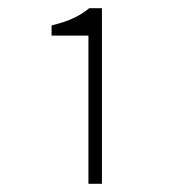

<svg xmlns="http://www.w3.org/2000/svg" viewBox="-20 -900 437 469"><path d="M196 -451H229V-880H198C174 -860 145 -847 106 -838V-813H196Z"/></svg>

Font: Noto Sans T Chinese Thin
Style: Regular
Weight: 100
Designer: Ryoko NISHIZUKA (kana & ideographs); Paul D. Hunt (Latin, Greek & Cyrillic); Wenlong ZHANG (bopomofo); Sandoll Communica
Foundry: Adobe Systems Incorporated
Version: Version 1.000;PS 1;hotconv 1.0.78;makeotf.lib2.5.61930